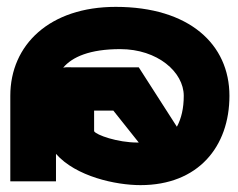

<svg xmlns="http://www.w3.org/2000/svg" viewBox="-20 -528 692 559"><path d="M10 0H143V-80C201 -14 317 11 389 11C557 11 648 -101 648 -249C648 -399 531 -508 317 -508C125 -508 10 -398 10 -249ZM164 -331C190 -362 241 -385 330 -385C439 -385 515 -318 515 -249C515 -213 508 -183 495 -159L384 -332H190C182 -332 173 -333 164 -331ZM254 -146V-206H310L384 -113H380C322 -113 260 -135 254 -146Z"/></svg>

Font: Charger Pro
Style: UltraExt
Weight: 900
Designer: Jasper
Foundry: Cannot Into Space Fonts
Version: Version 1.09